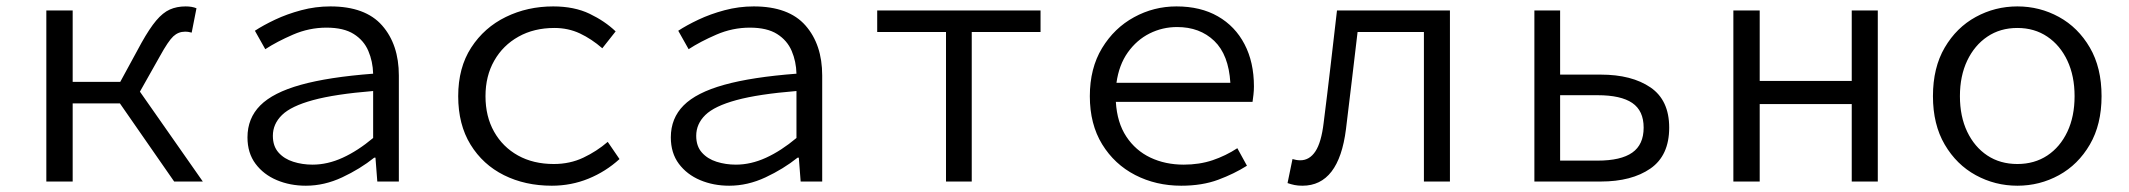

<svg xmlns="http://www.w3.org/2000/svg" viewBox="-20 -572 6710 605"><path d="M420.9 -283.2 619.1 0H528.8L357.9 -246.1H209V0H126V-539.1H209V-314H358.9L425.8 -437Q451.2 -482.4 472.2 -507.3Q493.2 -532.2 515.1 -542Q537.1 -551.8 564.9 -551.8Q585.4 -551.8 599.1 -545.9L584 -469.2Q578.1 -470.7 574 -471.4Q569.8 -472.2 563 -472.2Q542 -472.2 526.1 -457.5Q510.3 -442.9 483.9 -395Z M943.8 13.2Q894 13.2 852.3 -4.4Q810.5 -22 785.2 -55.9Q759.8 -89.8 759.8 -139.2Q759.8 -199.2 800 -239.7Q840.3 -280.3 927.7 -304.7Q1015.1 -329.1 1155.8 -339.8Q1154.8 -378.4 1140.6 -411.6Q1126.5 -444.8 1094.7 -464.8Q1063 -484.9 1008.8 -484.9Q954.1 -484.9 903.3 -462.9Q852.5 -440.9 815.9 -417L783.2 -475.1Q809.1 -492.2 846.7 -510Q884.3 -527.8 929.2 -539.8Q974.1 -551.8 1021 -551.8Q1131.3 -551.8 1184.1 -491.7Q1236.8 -431.6 1236.8 -334V0H1168.9L1163.1 -75.2H1159.2Q1114.7 -39.6 1058.3 -13.2Q1002 13.2 943.8 13.2ZM964.8 -53.2Q1012.2 -53.2 1059.8 -75Q1107.4 -96.7 1155.8 -137.2V-285.2Q1035.6 -275.4 966.6 -256.6Q897.5 -237.8 868.7 -209.7Q839.8 -181.6 839.8 -144Q839.8 -111.3 857.7 -91.3Q875.5 -71.3 904.1 -62.3Q932.6 -53.2 964.8 -53.2Z M1718.8 13.2Q1634.8 13.2 1568.1 -20Q1501.5 -53.2 1462.6 -116.5Q1423.8 -179.7 1423.8 -269Q1423.8 -358.9 1464.8 -422.1Q1505.9 -485.4 1574 -518.6Q1642.1 -551.8 1723.1 -551.8Q1789.6 -551.8 1837.9 -528.6Q1886.2 -505.4 1919.9 -473.1L1877.9 -419.9Q1844.2 -449.2 1807.4 -466.6Q1770.5 -483.9 1727.1 -483.9Q1662.6 -483.9 1613.8 -456.5Q1564.9 -429.2 1537.4 -380.9Q1509.8 -332.5 1509.8 -269Q1509.8 -205.1 1536.9 -157Q1564 -108.9 1612.3 -82Q1660.6 -55.2 1725.1 -55.2Q1775.9 -55.2 1818.1 -75.2Q1860.4 -95.2 1895 -125L1932.1 -70.8Q1888.7 -31.2 1834.2 -9Q1779.8 13.2 1718.8 13.2Z M2277.8 13.2Q2228 13.2 2186.3 -4.4Q2144.5 -22 2119.1 -55.9Q2093.8 -89.8 2093.8 -139.2Q2093.8 -199.2 2134 -239.7Q2174.3 -280.3 2261.7 -304.7Q2349.1 -329.1 2489.7 -339.8Q2488.8 -378.4 2474.6 -411.6Q2460.4 -444.8 2428.7 -464.8Q2397 -484.9 2342.8 -484.9Q2288.1 -484.9 2237.3 -462.9Q2186.5 -440.9 2149.9 -417L2117.2 -475.1Q2143.1 -492.2 2180.7 -510Q2218.3 -527.8 2263.2 -539.8Q2308.1 -551.8 2355 -551.8Q2465.3 -551.8 2518.1 -491.7Q2570.8 -431.6 2570.8 -334V0H2502.9L2497.1 -75.2H2493.2Q2448.7 -39.6 2392.3 -13.2Q2335.9 13.2 2277.8 13.2ZM2298.8 -53.2Q2346.2 -53.2 2393.8 -75Q2441.4 -96.7 2489.7 -137.2V-285.2Q2369.6 -275.4 2300.5 -256.6Q2231.4 -237.8 2202.6 -209.7Q2173.8 -181.6 2173.8 -144Q2173.8 -111.3 2191.7 -91.3Q2209.5 -71.3 2238 -62.3Q2266.6 -53.2 2298.8 -53.2Z M2960.9 0V-471.2H2744.1V-539.1H3258.8V-471.2H3042V0Z M3498 -311H3856.9Q3851.6 -399.4 3806.2 -443.1Q3760.7 -486.8 3689 -486.8Q3643.1 -486.8 3602.5 -466.6Q3562 -446.3 3533.9 -407Q3505.9 -367.7 3498 -311ZM3878.9 -105 3909.2 -49.8Q3869.1 -24.4 3818.6 -5.6Q3768.1 13.2 3702.1 13.2Q3622.6 13.2 3557.1 -20.5Q3491.7 -54.2 3452.9 -117.4Q3414.1 -180.7 3414.1 -269Q3414.1 -356.9 3452.6 -420.4Q3491.2 -483.9 3553.5 -517.8Q3615.7 -551.8 3687 -551.8Q3763.2 -551.8 3817.6 -520.5Q3872.1 -489.3 3901.6 -432.6Q3931.2 -376 3931.2 -299.8Q3931.2 -286.6 3929.7 -273.7Q3928.2 -260.7 3926.8 -251H3496.1Q3500 -185.5 3529.1 -141.6Q3558.1 -97.7 3605 -75.4Q3651.9 -53.2 3710 -53.2Q3759.3 -53.2 3800.8 -67.1Q3842.3 -81.1 3878.9 -105Z M4084 13.2Q4069.8 13.2 4059.1 11Q4048.3 8.8 4037.1 4.9L4052.7 -70.8Q4058.1 -69.3 4064.2 -68.1Q4070.3 -66.9 4077.1 -66.9Q4106.4 -66.9 4125 -95.2Q4143.6 -123.5 4150.9 -185.1Q4162.1 -273.4 4172.4 -362.1Q4182.6 -450.7 4192.9 -539.1H4548.8V0H4466.8V-471.2H4257.8Q4249 -395 4239.7 -318.4Q4230.5 -241.7 4221.2 -165Q4198.7 13.2 4084 13.2Z M4814.9 0V-539.1H4896V-336.9H5023.9Q5121.6 -336.9 5180.7 -296.6Q5239.7 -256.3 5239.7 -169.9Q5239.7 -82 5180.7 -41Q5121.6 0 5023.9 0ZM4896 -65.9H5014.2Q5087.4 -65.9 5123.3 -91.1Q5159.2 -116.2 5159.2 -169.9Q5159.2 -223.1 5123.3 -247.6Q5087.4 -272 5014.2 -272H4896Z M5441.9 0V-539.1H5524.9V-316.9H5814.9V-539.1H5897V0H5814.9V-244.1H5524.9V0Z M6336.9 13.2Q6266.6 13.2 6205.8 -20Q6145 -53.2 6107.9 -116.5Q6070.8 -179.7 6070.8 -269Q6070.8 -358.9 6107.9 -422.1Q6145 -485.4 6205.8 -518.6Q6266.6 -551.8 6336.9 -551.8Q6407.2 -551.8 6467.8 -518.6Q6528.3 -485.4 6565.2 -422.1Q6602.1 -358.9 6602.1 -269Q6602.1 -179.7 6565.2 -116.5Q6528.3 -53.2 6467.8 -20Q6407.2 13.2 6336.9 13.2ZM6336.9 -55.2Q6390.6 -55.2 6431.2 -82Q6471.7 -108.9 6494.4 -157Q6517.1 -205.1 6517.1 -269Q6517.1 -332.5 6494.4 -380.9Q6471.7 -429.2 6431.2 -456.5Q6390.6 -483.9 6336.9 -483.9Q6282.7 -483.9 6242.2 -456.5Q6201.7 -429.2 6178.7 -380.9Q6155.8 -332.5 6155.8 -269Q6155.8 -205.1 6178.7 -157Q6201.7 -108.9 6242.2 -82Q6282.7 -55.2 6336.9 -55.2Z"/></svg>

Font: Shanggu Mono N
Style: Regular
Weight: 350
Designer: GuiWonder
Version: Version 1.021